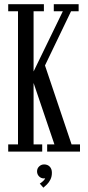

<svg xmlns="http://www.w3.org/2000/svg" viewBox="-20 -720 420 912"><path d="M19 0V-34H65.5V-666.5H19V-700H188.5V-666.5H139.5V-380.5L278.5 -666.5H235.5V-700H353.5V-666.5H317.5L185.5 -392L188.5 -424.5L320 -34H360V0H204V-34H238.5L129 -357L139.5 -354V-34H180.5V0ZM186 171.5 169 152Q174 149.5 183.5 141.2Q193 133 194.5 126Q193.5 127.5 189 127.5Q175 127.5 165.5 117.8Q156 108 156 94Q156 80 166 70.5Q176 61 189.5 61Q206 61 216.2 71.5Q226.5 82 226.5 100.5Q226.5 118.5 219.8 132.2Q213 146 203.2 155.8Q193.5 165.5 186 171.5Z"/></svg>

Font: Imbue Thin 10pt
Style: Regular
Weight: 400
Version: Version 1.102